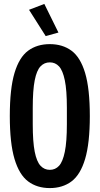

<svg xmlns="http://www.w3.org/2000/svg" viewBox="-20 -947 508 979"><path d="M234 12Q169 12 123.5 -22Q78 -56 54 -136.5Q30 -217 30 -355Q30 -495 54 -575Q78 -655 123.5 -688.5Q169 -722 234 -722Q299 -722 344.5 -688.5Q390 -655 414 -575Q438 -495 438 -355Q438 -217 414 -136.5Q390 -56 344.5 -22Q299 12 234 12ZM234 -81Q262 -81 281 -101.5Q300 -122 310.5 -173Q321 -224 321 -314V-397Q321 -487 310.5 -537.5Q300 -588 281 -608.5Q262 -629 234 -629Q206 -629 186.5 -608.5Q167 -588 157 -537.5Q147 -487 147 -397V-314Q147 -224 157 -173.5Q167 -123 186.5 -102Q206 -81 234 -81ZM213 -763 128 -897 206 -927 278 -781Z"/></svg>

Font: Special Gothic Condensed One
Style: Regular
Weight: 400
Designer: Alistair McCready
Foundry: Monolith
Version: Version 1.010; ttfautohint (v1.8.4.7-5d5b)